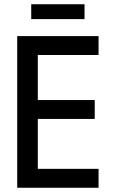

<svg xmlns="http://www.w3.org/2000/svg" viewBox="-20 -884 540 904"><path d="M61 0V-714H444V-625H158V-413H426V-324H158V-89H444V0ZM127 -794V-864H378V-794Z"/></svg>

Font: Noto Sans Mono ExtraCondensed Medium
Style: Regular
Weight: 500
Width: 2
Designer: Monotype Design Team
Foundry: Monotype Imaging Inc.
Version: Version 2.014